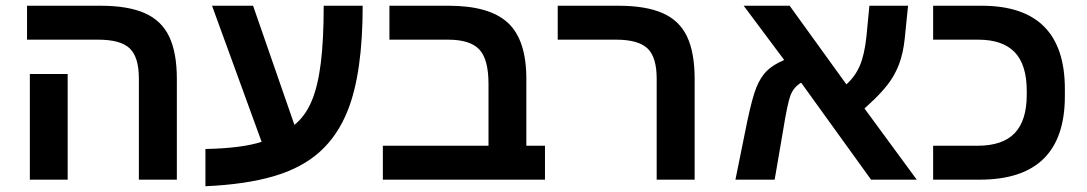

<svg xmlns="http://www.w3.org/2000/svg" viewBox="-20 -626 3786 669"><path d="M596.2 -351.1V0H463.9V-352.1Q463.9 -426.8 432.1 -457.3Q400.4 -487.8 321.8 -487.8H74.2V-606H330.1Q426.3 -606 484.6 -580.1Q543 -554.2 569.6 -498.3Q596.2 -442.4 596.2 -351.1ZM215.8 -368.2V0H84V-368.2Z M695.8 -106.9Q822.3 -109.4 891.6 -131.8L718.8 -606H861.8L1005.9 -190.9Q1043 -220.7 1065.2 -272.2Q1087.4 -323.7 1097.7 -405.5Q1107.9 -487.3 1107.9 -606H1243.7Q1243.7 -372.1 1191.9 -241.7Q1157.2 -153.8 1094.7 -97.4Q1032.2 -41 934.6 -12.2Q836.9 16.6 695.8 22.9Z M1878.9 -118.2V0H1314V-118.2H1682.1V-334Q1682.1 -419.4 1650.1 -453.6Q1618.2 -487.8 1541 -487.8H1336.9V-606H1543Q1685.5 -606 1749.8 -546.4Q1814 -486.8 1814 -351.1V-118.2Z M2400.4 -351.1V0H2268.1V-352.1Q2268.1 -427.7 2235.6 -457.8Q2203.1 -487.8 2126.5 -487.8H1923.3V-606H2134.3Q2230.5 -606 2288.8 -580.3Q2347.2 -554.7 2373.8 -498.8Q2400.4 -442.9 2400.4 -351.1Z M2709.5 -176.8 2679.2 0H2542.5L2583.5 -202.1Q2601.1 -286.1 2615.7 -321.8Q2630.4 -357.9 2652.1 -379.2Q2673.8 -400.4 2712.4 -417L2571.3 -606H2731.4L2929.2 -332Q2960 -359.9 2976.1 -397.5Q2992.2 -435.1 2999 -499L3009.3 -606H3144L3132.3 -490.2Q3127 -440.9 3112.8 -402.8Q3103 -377 3088.9 -354.2Q3074.7 -331.5 3052 -306.4Q3029.3 -281.2 2992.2 -248L3174.3 0H3015.1L2771.5 -337.9Q2745.6 -322.8 2734.4 -293.9Q2723.6 -264.6 2709.5 -176.8Z M3690.4 -291Q3690.4 0 3393.6 0H3231.4V-118.2H3386.2Q3473.6 -118.2 3515.6 -162.1Q3557.6 -206.1 3557.6 -295.9V-309.1Q3557.6 -400.4 3515.6 -444.1Q3473.6 -487.8 3388.2 -487.8H3231.4V-606H3400.4Q3690.4 -606 3690.4 -315.9Z"/></svg>

Font: Arimo
Style: Bold
Weight: 700
Designer: Steve Matteson
Foundry: Monotype Imaging Inc.
Version: Version 1.33